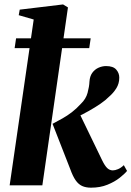

<svg xmlns="http://www.w3.org/2000/svg" viewBox="-20 -836 593 866"><path d="M23.5 0 132 -748 64.5 -767.5 69 -792.5 264.5 -816 286.5 -802.5 171 0ZM390.5 10.5Q367 10.5 350.2 2.8Q333.5 -5 321 -23Q308.5 -41 297.5 -71.5L217 -277.5Q241.5 -290.5 262.8 -302.5Q284 -314.5 304.2 -330Q324.5 -345.5 345 -368Q367.5 -389.5 375 -417.2Q382.5 -445 383.5 -468Q385 -492 396.2 -507.5Q407.5 -523 424.2 -530.5Q441 -538 458.5 -538Q490.5 -538 504.2 -522.2Q518 -506.5 518 -486Q518 -459 504.5 -437.5Q491 -416 471.5 -399.5Q457 -384.5 433 -368Q409 -351.5 380.5 -335.5Q352 -319.5 323.2 -306Q294.5 -292.5 270 -283L334.5 -332.5L440 -114.5Q452.5 -88.5 463.5 -78Q474.5 -67.5 489 -67.5Q499 -67.5 512.2 -73Q525.5 -78.5 538.5 -91L553 -65Q542 -51.5 519.5 -33.8Q497 -16 464.5 -2.8Q432 10.5 390.5 10.5ZM52.5 -663H389L382.5 -619H46Z"/></svg>

Font: Merriweather 96pt ExtraBold
Style: Italic
Weight: 800
Italic angle: -7.8°
Version: Version 2.101